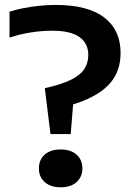

<svg xmlns="http://www.w3.org/2000/svg" viewBox="-20 -770 550 797"><path d="M189.5 -213.5 166 -404Q236 -419.5 275.2 -439.2Q314.5 -459 330.5 -484.2Q346.5 -509.5 346.5 -541.5Q346.5 -590 309.8 -616.2Q273 -642.5 196.5 -642.5Q153 -642.5 107.2 -635.2Q61.5 -628 19.5 -614V-721.5Q45.5 -730 77.5 -736.2Q109.5 -742.5 143.5 -746Q177.5 -749.5 210.5 -749.5Q344.5 -749.5 412.5 -697.5Q480.5 -645.5 480.5 -551Q480.5 -496.5 458.8 -456.2Q437 -416 393.2 -386.5Q349.5 -357 283.5 -336.5L273.5 -213.5ZM232 7.5Q190.5 7.5 166 -13.8Q141.5 -35 141.5 -70.5Q141.5 -107 165.5 -128.2Q189.5 -149.5 232 -149.5Q274 -149.5 298 -128Q322 -106.5 322 -70.5Q322 -36 298 -14.2Q274 7.5 232 7.5Z"/></svg>

Font: Encode Sans SemiExpanded SemiBold
Style: Regular
Weight: 600
Width: 6
Designer: Multiple Designers
Foundry: Impallari Type
Version: Version 3.002